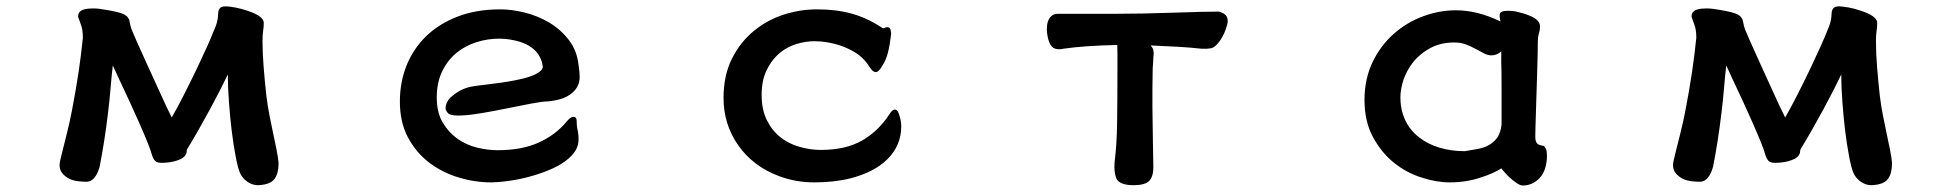

<svg xmlns="http://www.w3.org/2000/svg" viewBox="-20 -509 6040 595"><path d="M558.6 -42.5V-40Q558.6 -35.6 556.2 -31Q553.7 -26.4 551.3 -23.9Q546.4 -19 541 -16.6Q523.4 -7.8 499 -5.4Q488.8 -4.4 479.5 -4.4Q466.8 -4.4 460.4 -10.7Q454.1 -17.1 449.2 -34.2Q444.3 -53.2 413.1 -124.5Q385.3 -187.5 346.7 -269Q336.9 -290 329.6 -306.2Q325.7 -273.4 322.8 -237.1Q319.8 -200.7 314.9 -160.2Q304.2 -70.3 288.6 8.3Q278.3 43.5 259.8 51.8Q254.4 54.2 248 54.2Q236.8 54.2 222.7 52.7Q191.9 49.3 174.3 29.3Q164.6 18.6 164.6 2Q164.6 -6.3 172.4 -36.1Q177.2 -55.2 187 -94.5Q196.8 -133.8 202.6 -164.6Q208.5 -195.3 213.9 -226.1Q225.1 -291 231 -340.3L236.8 -392.1Q236.8 -416 231.4 -430.7L222.2 -456.5Q222.2 -458.5 222.2 -460Q222.2 -464.8 225.1 -469.7Q232.9 -482.9 268.6 -482.9Q285.6 -482.9 311.5 -478Q351.6 -471.2 365.7 -463.9Q380.4 -455.6 382.3 -439Q383.3 -431.2 387.7 -418Q389.6 -413.1 403.8 -380.6Q418 -348.1 438 -304.7Q458 -261.2 473.1 -228Q497.1 -174.3 512.2 -145Q545.9 -203.6 593.3 -303.2Q625.5 -370.6 643.6 -416Q649.4 -429.2 651.9 -438Q655.8 -452.6 655.8 -463.4Q655.8 -483.4 668 -487.8Q672.4 -489.3 680.4 -489.3Q688.5 -489.3 709 -485.8Q726.6 -482.4 744.1 -476.6Q797.4 -459.5 797.4 -438.5Q797.4 -425.3 795.4 -413.1Q793.5 -401.9 793.5 -381.3Q793.5 -344.7 796.9 -302.5Q800.3 -260.3 805.2 -214.4Q809.1 -181.6 815.4 -149.9Q821.8 -118.2 827.6 -90.3Q833.5 -62.5 836.9 -45.9Q842.3 -18.1 843.3 -3.9Q843.3 28.3 831.1 44.9Q818.4 63 780.8 64.9H780.3Q755.9 64.9 736.8 45.9Q727.5 36.6 722.7 24.4Q716.3 8.3 710 -25.9Q696.3 -98.6 689.5 -192.9Q686 -238.3 686 -278.3Q666.5 -236.8 631.3 -171.4Q593.3 -101.1 560.1 -46.9Q558.6 -43.9 558.6 -42.5Z M1776.4 -270Q1776.4 -231.9 1736.8 -210Q1716.3 -198.7 1679.2 -194.8H1678.7Q1661.6 -194.8 1626.2 -188Q1590.8 -181.2 1549.8 -172.9Q1508.8 -164.6 1478.3 -159.4Q1447.8 -154.3 1430.7 -152.6Q1413.6 -150.9 1399.9 -150.9Q1374.5 -150.9 1367.7 -158.9Q1360.8 -167 1360.8 -172.9Q1360.8 -190.4 1375 -206.1Q1394.5 -223.1 1411.4 -231Q1428.2 -238.8 1447.3 -241.7Q1459 -243.7 1481 -246.1Q1537.1 -252.4 1577.1 -260.3Q1632.8 -271 1653.3 -287.6Q1662.1 -294.4 1662.1 -303.2Q1662.1 -304.2 1661.6 -305.7Q1657.2 -333.5 1638.2 -352.5Q1615.2 -375.5 1572.3 -384.3Q1549.3 -389.2 1525.4 -389.2Q1492.2 -389.2 1457.8 -378.7Q1423.3 -368.2 1396 -346.2Q1368.7 -324.7 1351.1 -289.6Q1333.5 -254.4 1333.5 -207.5Q1333.5 -160.6 1351.6 -129.9Q1370.1 -98.6 1397.5 -79.1Q1425.3 -59.6 1458.5 -51.5Q1491.7 -43.5 1521.5 -43.5Q1596.7 -43.5 1648.7 -66.9Q1700.7 -90.3 1734.4 -130.4Q1741.7 -139.2 1745.6 -142.1Q1752 -147 1757.8 -147Q1761.2 -147 1764.2 -144Q1767.1 -141.1 1767.1 -134.3Q1767.1 -120.6 1769 -110.8Q1772.9 -94.2 1772.9 -77.1Q1772.9 -53.7 1757.8 -34.2Q1730.5 0.5 1665 24.4Q1596.2 49.8 1522.9 55.2Q1511.2 56.2 1502 56.2Q1451.2 56.2 1400.6 40.8Q1350.1 25.4 1309.6 -5.4Q1269 -36.6 1244.1 -83.5Q1219.2 -130.4 1219.2 -194.3Q1219.2 -252.9 1239.3 -304.7Q1260.3 -357.4 1300 -396.2Q1339.8 -435.1 1397.9 -457.5Q1456.1 -480 1530.3 -480Q1565.9 -480 1606.2 -470Q1646.5 -460 1682.1 -439Q1717.3 -418 1742.7 -385.3Q1768.1 -352.5 1772.9 -307.6Q1776.4 -286.1 1776.4 -270Z M2723.6 -423.8Q2727.5 -424.8 2729.5 -424.8Q2733.9 -424.8 2736.6 -422.4Q2739.3 -419.9 2740 -415.5Q2740.7 -411.1 2741.7 -405.3Q2734.9 -341.3 2719.7 -314.5Q2709.5 -296.4 2704.1 -291Q2698.7 -285.6 2694.3 -285.6Q2685.5 -285.6 2677.2 -297.9Q2670.4 -307.6 2666.5 -313.5Q2652.3 -332 2632.8 -344.7Q2585.9 -374.5 2523.9 -380.4Q2513.2 -381.3 2503.9 -381.3Q2476.6 -381.3 2447.8 -372.6Q2412.1 -361.3 2386.2 -335.4Q2368.7 -317.9 2356 -292Q2340.3 -260.3 2340.3 -214.8Q2340.3 -169.4 2356.4 -136.7Q2372.6 -104 2398.4 -83.7Q2424.3 -63.5 2457.3 -54Q2490.2 -44.4 2523.4 -44.4Q2600.1 -44.4 2650.6 -73Q2701.2 -101.6 2735.8 -154.3Q2742.2 -165 2748 -168Q2750 -169.4 2753.4 -169.4Q2758.3 -169.4 2762.2 -163.6Q2765.1 -159.2 2767.6 -149.9Q2772.9 -133.8 2772.9 -117.2Q2772.9 -58.6 2730.5 -16.1Q2689.9 24.4 2616.2 43.5Q2565.9 56.2 2502.9 56.2Q2446.3 56.2 2395 37.1Q2313.5 6.8 2267.1 -59.6Q2222.2 -124.5 2222.2 -205.1Q2222.2 -274.9 2248 -326.7Q2273.9 -378.4 2315.4 -412.6Q2375 -462.4 2460.4 -476.1Q2486.3 -480 2512.7 -480Q2572.3 -480 2619.9 -466.6Q2667.5 -453.1 2708 -426.3H2708.5Q2714.8 -421.4 2717.8 -421.4Q2718.8 -421.4 2720.5 -421.9Q2722.2 -422.4 2722.7 -422.9Z M3274.4 -357.9Q3268.6 -356.4 3263.7 -356.4Q3258.8 -356.4 3255.4 -356.9Q3243.2 -358.4 3236.8 -368.2Q3230.5 -377.9 3227.3 -392.1Q3224.1 -406.2 3224.1 -418.5Q3224.1 -445.3 3236.8 -458Q3245.1 -466.3 3258.8 -466.3H3440.4Q3517.6 -466.3 3616.7 -469.7Q3715.8 -473.1 3755.9 -473.1Q3761.2 -473.1 3772.5 -466.8Q3784.7 -459.5 3784.7 -443.8Q3784.7 -435.5 3778.8 -418.9Q3774.4 -405.8 3766.8 -392.6Q3759.3 -379.4 3749 -369.1Q3738.8 -358.9 3728 -358.9Q3722.2 -357.9 3716.3 -357.9H3704.6Q3669.4 -361.8 3631.1 -364Q3592.8 -366.2 3545.4 -368.2Q3547.4 -366.2 3548.8 -364.3Q3555.2 -357.4 3555.2 -342.8Q3555.2 -341.8 3554.7 -336.4Q3554.2 -331.1 3554 -327.4Q3553.7 -323.7 3553.7 -319.3Q3553.2 -311 3552.2 -297.4Q3551.3 -250.5 3551.3 -235.8V-177.7Q3551.3 -149.4 3552.7 -76.2Q3554.2 -2.9 3554.2 8.8Q3554.2 38.6 3541 51.8Q3527.8 64.9 3493.2 64.9Q3450.7 64.9 3440.4 45.4Q3433.6 31.7 3433.6 8.8Q3433.6 -0.5 3434.1 -7.3Q3440.9 -58.1 3441.9 -132.1Q3442.9 -206.1 3442.9 -300.8V-342.8Q3442.9 -358.4 3442.4 -369.6Q3341.8 -367.7 3274.4 -357.9Z M4472.7 56.2Q4430.7 56.2 4384.8 41Q4338.4 26.4 4299.3 -5.1Q4260.3 -36.6 4234.4 -85Q4208.5 -133.3 4208.5 -199.2Q4208.5 -231.9 4214.8 -261.2Q4221.2 -290.5 4233.4 -316.4Q4258.3 -367.7 4298.6 -403.6Q4338.9 -439.5 4389.6 -458.3Q4440.4 -477.1 4491.2 -477.1Q4559.1 -477.1 4629.9 -442.4Q4629.9 -442.9 4629.6 -444.3Q4629.4 -445.8 4628.9 -447.5Q4628.4 -449.2 4628.4 -450.7Q4628.4 -452.6 4627.4 -456.5V-462.9Q4627.4 -475.6 4652.3 -475.6Q4660.6 -475.6 4674.8 -474.1Q4728.5 -461.9 4743.7 -446.3Q4752.4 -438 4752.4 -426.8Q4752.4 -415 4748.5 -403.8Q4745.6 -393.6 4745.6 -379.4Q4745.6 -346.7 4743.7 -288.1Q4738.8 -132.3 4738.3 -113.5Q4737.8 -94.7 4737.8 -85Q4737.8 -67.9 4745.6 -62.5Q4751.5 -58.6 4764.2 -56.6Q4771.5 -49.3 4772.7 -41.5Q4773.9 -33.7 4773.9 -22.5V-22Q4772 22 4750 43.9Q4728 65.9 4699.2 65.9Q4690.9 65.9 4679.7 58.1Q4657.2 42.5 4640.6 22.5Q4635.3 16.6 4632.8 12.7Q4607.9 28.8 4567.4 41.5Q4523.4 56.2 4472.7 56.2ZM4633.3 -224.6Q4633.3 -265.6 4633.1 -282.5Q4632.8 -299.3 4632.6 -305.2Q4632.3 -311 4632.3 -316.4Q4632.3 -327.1 4632.3 -335V-349.6Q4618.2 -337.4 4601.6 -337.4Q4590.3 -337.4 4577.6 -344.2L4552.2 -357.9Q4538.6 -365.2 4522.7 -371.3Q4506.8 -377.4 4487.3 -377.4Q4444.8 -377.4 4413.1 -360.4Q4367.2 -335.9 4342.3 -291Q4335 -277.3 4329.6 -262.7Q4319.8 -232.4 4319.8 -207Q4319.8 -153.8 4347.7 -114.3Q4359.9 -97.2 4377 -84Q4403.8 -62.5 4440.4 -51.5Q4477.1 -40.5 4519 -40.5Q4562.5 -46.9 4578.1 -52.2Q4606.4 -62.5 4620.6 -83.5Q4630.4 -98.6 4633.3 -122.6Z M5558.6 -42.5V-40Q5558.6 -35.6 5556.2 -31Q5553.7 -26.4 5551.3 -23.9Q5546.4 -19 5541 -16.6Q5523.4 -7.8 5499 -5.4Q5488.8 -4.4 5479.5 -4.4Q5466.8 -4.4 5460.4 -10.7Q5454.1 -17.1 5449.2 -34.2Q5444.3 -53.2 5413.1 -124.5Q5385.3 -187.5 5346.7 -269Q5336.9 -290 5329.6 -306.2Q5325.7 -273.4 5322.8 -237.1Q5319.8 -200.7 5314.9 -160.2Q5304.2 -70.3 5288.6 8.3Q5278.3 43.5 5259.8 51.8Q5254.4 54.2 5248 54.2Q5236.8 54.2 5222.7 52.7Q5191.9 49.3 5174.3 29.3Q5164.6 18.6 5164.6 2Q5164.6 -6.3 5172.4 -36.1Q5177.2 -55.2 5187 -94.5Q5196.8 -133.8 5202.6 -164.6Q5208.5 -195.3 5213.9 -226.1Q5225.1 -291 5231 -340.3L5236.8 -392.1Q5236.8 -416 5231.4 -430.7L5222.2 -456.5Q5222.2 -458.5 5222.2 -460Q5222.2 -464.8 5225.1 -469.7Q5232.9 -482.9 5268.6 -482.9Q5285.6 -482.9 5311.5 -478Q5351.6 -471.2 5365.7 -463.9Q5380.4 -455.6 5382.3 -439Q5383.3 -431.2 5387.7 -418Q5389.6 -413.1 5403.8 -380.6Q5418 -348.1 5438 -304.7Q5458 -261.2 5473.1 -228Q5497.1 -174.3 5512.2 -145Q5545.9 -203.6 5593.3 -303.2Q5625.5 -370.6 5643.6 -416Q5649.4 -429.2 5651.9 -438Q5655.8 -452.6 5655.8 -463.4Q5655.8 -483.4 5668 -487.8Q5672.4 -489.3 5680.4 -489.3Q5688.5 -489.3 5709 -485.8Q5726.6 -482.4 5744.1 -476.6Q5797.4 -459.5 5797.4 -438.5Q5797.4 -425.3 5795.4 -413.1Q5793.5 -401.9 5793.5 -381.3Q5793.5 -344.7 5796.9 -302.5Q5800.3 -260.3 5805.2 -214.4Q5809.1 -181.6 5815.4 -149.9Q5821.8 -118.2 5827.6 -90.3Q5833.5 -62.5 5836.9 -45.9Q5842.3 -18.1 5843.3 -3.9Q5843.3 28.3 5831.1 44.9Q5818.4 63 5780.8 64.9H5780.3Q5755.9 64.9 5736.8 45.9Q5727.5 36.6 5722.7 24.4Q5716.3 8.3 5710 -25.9Q5696.3 -98.6 5689.5 -192.9Q5686 -238.3 5686 -278.3Q5666.5 -236.8 5631.3 -171.4Q5593.3 -101.1 5560.1 -46.9Q5558.6 -43.9 5558.6 -42.5Z"/></svg>

Font: Bakudai
Style: Medium
Weight: 500
Version: Version 1.48